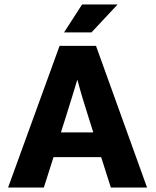

<svg xmlns="http://www.w3.org/2000/svg" viewBox="-20 -834 692 854"><path d="M387 -690H265L345 -814H503ZM245 -630H407L634 0H473L430 -135H218L175 0H16ZM251 -245H395L371 -321Q359 -358 346.5 -400Q334 -442 325 -477H323Q313 -442 300 -401Q287 -360 275 -321Z"/></svg>

Font: Mukta ExtraBold
Style: Regular
Weight: 800
Designer: Girish Dalvi and Yashodeep Gholap
Foundry: Ek Type
Version: Version 2.538;PS 1.002;hotconv 16.6.51;makeotf.lib2.5.65220;